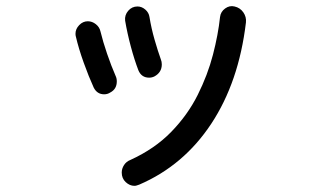

<svg xmlns="http://www.w3.org/2000/svg" viewBox="-20 -572 1040 623"><path d="M432 27Q428 28 424.5 29.5Q421 31 416 31Q401 31 388 19Q375 7 375 -12Q375 -25 382.5 -36.5Q390 -48 403 -53Q482 -89 535.5 -144Q589 -199 621.5 -264Q654 -329 671 -394.5Q688 -460 694 -517Q696 -534 710.5 -544.5Q725 -555 741 -551Q759 -547 769.5 -532Q780 -517 778 -499Q755 -306 665.5 -170.5Q576 -35 432 27ZM481 -324Q473 -320 464 -320Q439 -320 429 -344Q416 -378 404.5 -421Q393 -464 386 -505Q384 -523 396 -537Q408 -551 426 -551Q440 -551 451.5 -541Q463 -531 465 -517Q471 -480 481.5 -443.5Q492 -407 502 -379Q505 -372 505 -363Q505 -337 481 -324ZM338 -272Q329 -266 318 -266Q295 -266 284 -288Q268 -323 251.5 -369Q235 -415 226 -454Q225 -457 225 -463Q225 -478 237 -490.5Q249 -503 265 -503Q279 -503 291 -493.5Q303 -484 306 -470Q314 -437 327.5 -397.5Q341 -358 355 -326Q359 -318 359 -308Q359 -283 338 -272Z"/></svg>

Font: Kiwi Maru Medium
Style: Regular
Weight: 500
Designer: Hiroki-Chan
Version: Version 1.100